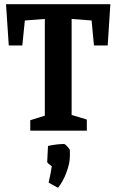

<svg xmlns="http://www.w3.org/2000/svg" viewBox="-20 -626 558 920"><path d="M125 0V-49.8L194.8 -71.8V-535.2L99.1 -527.8L86.9 -408.2H22L8.8 -606H508.8L496.1 -408.2H430.2L418.9 -527.8L323.2 -535.2V-75.2L396 -53.2V0ZM257.8 273.9 212.9 249Q223.6 203.6 228 170.9Q206.1 155.3 206.1 149.9L210 73.2Q253.4 64 287.1 64Q291.5 64 303.2 76.7Q314.9 89.4 314.9 94.2V121.1Q314.9 157.7 297.6 202.4Q280.3 247.1 257.8 273.9Z"/></svg>

Font: Grenze SemiBold
Style: Regular
Weight: 600
Designer: Renata Polastri
Foundry: Omnibus-Type
Version: Version 1.002;PS 001.002;hotconv 1.0.88;makeotf.lib2.5.64775